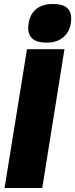

<svg xmlns="http://www.w3.org/2000/svg" viewBox="-20 -948 379 968"><path d="M247 -928Q294 -928 316.5 -909.5Q339 -891 339 -855Q339 -818 324 -790.5Q309 -763 281.5 -748Q254 -733 215 -733Q168 -733 145 -752Q122 -771 122 -807Q123 -842 136 -869Q149 -896 176.5 -912Q204 -928 247 -928ZM3 0 116 -700H305L193 0Z"/></svg>

Font: Georama ExtraBold
Style: Italic
Weight: 800
Italic angle: -9°
Version: Version 1.001